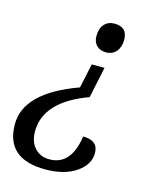

<svg xmlns="http://www.w3.org/2000/svg" viewBox="-111 -619 721 885"><g transform="rotate(15 250.0 -176.0)"><path d="M325.2 -542Q387.2 -542 387.2 -481Q387.2 -446.3 369.1 -425Q351.1 -403.8 320.8 -403.8Q291.5 -403.8 275.1 -420.7Q258.8 -437.5 258.8 -464.8Q258.8 -501.5 276.9 -521.7Q294.9 -542 325.2 -542ZM247.1 -216.8 272 -333H333L301.8 -185.1Q99.1 -110.8 99.1 32.2Q99.1 81.1 125.5 110.6Q151.9 140.1 195.8 140.1Q299.3 140.1 319.8 -2Q392.1 -2 392.1 58.1Q392.1 113.3 336.2 151.6Q280.3 189.9 189.9 189.9Q1 189.9 1 23.9Q1 -127.9 247.1 -216.8Z"/></g></svg>

Font: Droid Serif
Style: Italic
Weight: 400
Italic angle: -12°
Designer: Monotype Design team
Foundry: Monotype Imaging Inc.
Version: Version 1.03